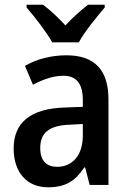

<svg xmlns="http://www.w3.org/2000/svg" viewBox="-20 -786 550 816"><path d="M425 -766H354C322 -740 292 -715 258 -678C227 -712 192 -744 163 -766H93V-754C128 -714 178 -649 202 -606H315C339 -651 392 -715 425 -754ZM262 -551C196 -551 134 -534 86 -506L120 -426C164 -449 207 -464 249 -464C303 -464 332 -433 332 -360V-332L253 -329C111 -324 38 -266 38 -155C38 -56 92 10 184 10C259 10 300 -17 338 -74H342L361 0H441V-363C441 -489 382 -551 262 -551ZM332 -259V-210C332 -124 286 -77 223 -77C179 -77 151 -101 151 -157C151 -218 185 -253 276 -256Z"/></svg>

Font: Noto Sans UI SemiCondensed Medium
Style: Regular
Weight: 500
Width: 4
Designer: Monotype Design Team
Foundry: Monotype Imaging Inc.
Version: Version 1.901